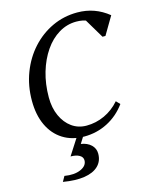

<svg xmlns="http://www.w3.org/2000/svg" viewBox="-137 -797 915 1139"><g transform="rotate(-15 320.0 -227.5)"><path d="M300 16Q225 16 169.5 -19Q114 -54 84 -118Q54 -182 54 -269Q54 -361 84.5 -440.5Q115 -520 169 -579.5Q223 -639 294.5 -672.5Q366 -706 449 -706Q503 -706 550.5 -689Q598 -672 640 -638L575 -528H557L473 -669H553V-593Q527 -627 498.5 -641Q470 -655 429 -655Q372 -655 322 -625Q272 -595 235 -541Q198 -487 177 -416Q156 -345 156 -262Q156 -198 178.5 -148.5Q201 -99 240 -71Q279 -43 330 -43Q388 -43 441 -67.5Q494 -92 534 -138L556 -115Q510 -52 443.5 -18Q377 16 300 16ZM107 243 125 211Q184 221 224 203.5Q264 186 264 152Q264 132 244 120.5Q224 109 190 109L269 -14H310L268 53Q307 59 330 81Q353 103 353 135Q353 181 323 210Q293 239 238 247.5Q183 256 107 243Z"/></g></svg>

Font: Platypi Light Light
Style: Italic
Weight: 300
Italic angle: -13°
Version: Version 1.200